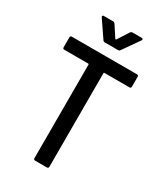

<svg xmlns="http://www.w3.org/2000/svg" viewBox="-217 -979 922 1069"><g transform="rotate(30 244.0 -444.5)"><path d="M455 -690V-626Q455 -616 445 -616H284Q280 -616 280 -612V-10Q280 0 270 0H194Q184 0 184 -10V-612Q184 -616 180 -616H26Q16 -616 16 -626V-690Q16 -700 26 -700H445Q455 -700 455 -690ZM114 -882Q114 -889 123 -889H183Q190 -889 195 -882L242 -810Q243 -809 245 -809Q247 -809 248 -810L294 -882Q299 -889 306 -889H366Q372 -889 374 -885.5Q376 -882 373 -877L298 -770Q294 -764 286 -764H201Q193 -764 189 -770L116 -877Z"/></g></svg>

Font: Barlow Semi Condensed Medium
Style: Regular
Weight: 500
Width: 4
Designer: Jeremy Tribby
Foundry: Tribby Type
Version: Version 1.422; ttfautohint (v1.8)